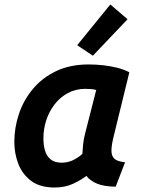

<svg xmlns="http://www.w3.org/2000/svg" viewBox="-20 -824 641 858"><path d="M224 14Q159 14 119.5 -15.5Q80 -45 62 -91.5Q44 -138 44 -190Q44 -253 64.5 -314.5Q85 -376 126.5 -426Q168 -476 230.5 -506Q293 -536 376 -536Q408 -536 440 -532.5Q472 -529 502.5 -521.5Q533 -514 558 -501L489 -219Q484 -199 481 -182Q478 -165 478 -151Q478 -126 492 -114Q506 -102 539 -99L497 10Q446 10 414.5 -3Q383 -16 366 -38Q343 -20 307 -3Q271 14 224 14ZM256 -97Q281 -97 303.5 -107Q326 -117 348 -136Q349 -156 351.5 -179.5Q354 -203 360 -226L410 -422Q399 -425 385.5 -426Q372 -427 361 -427Q318 -427 283 -408Q248 -389 223.5 -357Q199 -325 186.5 -286Q174 -247 174 -206Q174 -176 181 -151.5Q188 -127 206 -112Q224 -97 256 -97ZM395 -575 325 -622 473 -804 550 -738Z"/></svg>

Font: Ubuntu Sans
Style: Bold Italic
Weight: 700
Italic angle: -13.5°
Designer: Dalton Maag Ltd
Foundry: Dalton Maag Ltd
Version: Version 1.006